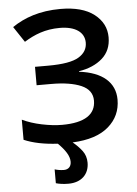

<svg xmlns="http://www.w3.org/2000/svg" viewBox="-62 -771 749 1050"><g transform="rotate(-5 312.5 -246.0)"><path d="M293 112.8C293 140.6 275.9 154.8 252.9 154.8C232.9 154.8 213.9 150.9 202.1 147V223.1C220.2 228.5 243.2 231.9 271 231.9C341.8 231.9 384.8 189.9 384.8 126C384.8 100.6 377.4 78.6 363.3 60.1C349.1 41.5 332 24.4 313 8.8C400.4 4.9 466.3 -16.6 511.2 -55.7C555.7 -94.2 578.1 -143.6 578.1 -203.1C578.1 -297.4 508.8 -357.9 381.8 -373V-376C434.6 -384.3 477.5 -402.8 510.3 -431.6C543 -460.4 559.1 -499 559.1 -546.9C559.1 -598.1 537.6 -640.6 494.1 -674.3C450.7 -707.5 389.6 -724.1 310.1 -724.1C195.3 -724.1 110.8 -693.4 43.9 -647.9L101.1 -562C157.2 -596.7 216.8 -621.1 296.9 -621.1C382.3 -621.1 432.1 -585.9 432.1 -528.8C432.1 -495.6 416.5 -469.2 384.8 -450.2C353 -430.7 296.9 -420.9 216.8 -420.9H144V-319.8H224.1C293.5 -319.8 348.1 -311 388.7 -293.5C429.2 -275.9 449.2 -247.6 449.2 -209C449.2 -134.3 390.6 -91.8 264.2 -91.8C230 -91.8 192.9 -96.2 152.8 -104.5C112.8 -112.8 77.6 -124.5 46.9 -139.2V-28.8C95.7 -7.8 157.2 4.9 231.9 8.8C271 47.9 293 81.1 293 112.8Z"/></g></svg>

Font: Noto Reveo Sans
Style: Regular
Weight: 600
Designer: Monotype Design Team
Foundry: Monotype Imaging Inc.
Version: Version 2.007